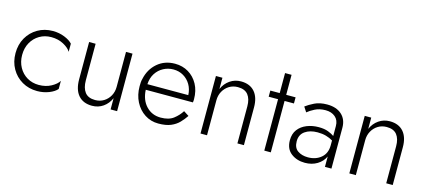

<svg xmlns="http://www.w3.org/2000/svg" viewBox="-52 -1047 3294 1483"><g transform="rotate(15 1595.5 -305.0)"><path d="M87 -230Q87 -286 111 -329Q135 -372 176.5 -396.5Q218 -421 270 -421Q326 -421 369 -397.5Q412 -374 428 -346V-411Q407 -435 363.5 -452.5Q320 -470 270 -470Q203 -470 149.5 -439Q96 -408 65 -354Q34 -300 34 -230Q34 -161 65 -106.5Q96 -52 149.5 -21Q203 10 270 10Q320 10 363.5 -7Q407 -24 428 -49V-114Q412 -86 369 -62.5Q326 -39 270 -39Q218 -39 176.5 -63.5Q135 -88 111 -131.5Q87 -175 87 -230Z M613 -168V-460H561V-162Q561 -79 599.5 -34.5Q638 10 709 10Q759 10 797.5 -17Q836 -44 856 -90V0H908V-460H856V-180Q856 -141 838.5 -109Q821 -77 790.5 -58Q760 -39 721 -39Q665 -39 639 -73Q613 -107 613 -168Z M1080 -262Q1083 -313 1106.5 -349Q1130 -385 1167 -404.5Q1204 -424 1246 -424Q1291 -424 1326.5 -403Q1362 -382 1383.5 -345.5Q1405 -309 1407 -262ZM1079 -217H1456Q1457 -223 1457.5 -229.5Q1458 -236 1458 -242Q1458 -311 1430 -362Q1402 -413 1354.5 -441.5Q1307 -470 1247 -470Q1164 -470 1106.5 -420.5Q1049 -371 1032 -291Q1028 -277 1027 -262Q1026 -247 1026 -231Q1026 -162 1054 -107.5Q1082 -53 1130.5 -21.5Q1179 10 1239 10Q1300 10 1339 -6.5Q1378 -23 1404 -50Q1430 -77 1450 -107L1408 -134Q1385 -97 1347.5 -68Q1310 -39 1245 -39Q1175 -39 1129 -87.5Q1083 -136 1079 -217Z M1870 -296V0H1922V-302Q1922 -382 1883.5 -426Q1845 -470 1774 -470Q1725 -470 1686 -443Q1647 -416 1627 -370V-460H1575V0H1627V-280Q1627 -319 1644.5 -351Q1662 -383 1692.5 -402Q1723 -421 1762 -421Q1818 -421 1844 -388Q1870 -355 1870 -296Z M2085 -620V-460H2010V-411H2085V0H2137V-411H2212V-460H2137V-620Z M2308 -135Q2308 -188 2347 -215.5Q2386 -243 2447 -243Q2485 -243 2515 -234.5Q2545 -226 2570 -211V-172Q2570 -108 2528 -72.5Q2486 -37 2423 -37Q2374 -37 2341 -60Q2308 -83 2308 -135ZM2321 -369Q2342 -387 2378 -405.5Q2414 -424 2463 -424Q2510 -424 2540 -398.5Q2570 -373 2570 -326V-247Q2552 -260 2521.5 -272Q2491 -284 2445 -284Q2394 -284 2350.5 -266.5Q2307 -249 2281 -215Q2255 -181 2255 -129Q2255 -60 2300.5 -25Q2346 10 2411 10Q2467 10 2509 -15.5Q2551 -41 2570 -83V0H2622V-326Q2622 -393 2579.5 -431.5Q2537 -470 2463 -470Q2404 -470 2362.5 -449.5Q2321 -429 2295 -409Z M3060 -296V0H3112V-302Q3112 -382 3073.5 -426Q3035 -470 2964 -470Q2915 -470 2876 -443Q2837 -416 2817 -370V-460H2765V0H2817V-280Q2817 -319 2834.5 -351Q2852 -383 2882.5 -402Q2913 -421 2952 -421Q3008 -421 3034 -388Q3060 -355 3060 -296Z"/></g></svg>

Font: Jost-300-LightPL
Style: Regular
Weight: 300
Version: Version 3.300; ttfautohint (v0.97) -l 8 -r 50 -G 200 -x 14 -